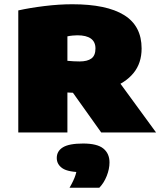

<svg xmlns="http://www.w3.org/2000/svg" viewBox="-20 -623 754 903"><path d="M66 0V-574Q119.5 -586 188.8 -594.5Q258 -603 320 -603Q481.5 -603 563.8 -552Q646 -501 646 -395Q646 -326 608 -279.5Q570 -233 502 -209.5Q434 -186 344 -186Q334.5 -186 321.8 -186.8Q309 -187.5 297 -188V0ZM456 0 263 -271H516L714 0ZM354 -334Q391 -334 410 -348Q429 -362 429 -395Q429 -426 407.5 -441.5Q386 -457 344 -457Q336.5 -457 322 -455.8Q307.5 -454.5 297 -452V-337Q313 -335.5 326 -334.8Q339 -334 354 -334ZM307 260Q327.5 224.5 335.2 200Q343 175.5 343 148L385 187H371Q301.5 187 274.2 168.8Q247 150.5 247 120Q247 87.5 276 69.8Q305 52 371 52Q437 52 466 75.5Q495 99 495 141Q495 171.5 482 204.5Q469 237.5 447 260Z"/></svg>

Font: Encode Sans SC Expanded Black
Style: Regular
Weight: 900
Width: 7
Designer: Multiple Designers
Foundry: Impallari Type
Version: Version 3.002